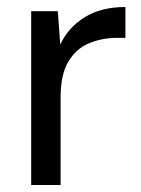

<svg xmlns="http://www.w3.org/2000/svg" viewBox="-20 -528 403 548"><path d="M69 0V-496H145L152 -401Q175 -450 222 -479Q269 -508 338 -508V-420H315Q271 -420 234 -404.5Q197 -389 175 -352Q153 -315 153 -250V0Z"/></svg>

Font: DeepMind Sans
Style: Regular
Weight: 400
Designer: Jonny Pinhorn / Modifications: Colophon Foundry
Foundry: Colophon Foundry
Version: Version 1.002; ttfautohint (v1.8.2)